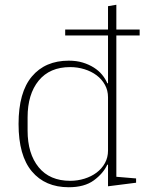

<svg xmlns="http://www.w3.org/2000/svg" viewBox="-20 -775 622 807"><path d="M269 12Q170 12 114 -54.5Q58 -121 58 -254Q58 -387 114 -453.5Q170 -520 269 -520Q302 -520 328 -512Q354 -504 374.5 -491Q395 -478 409 -461Q423 -444 431 -425H434V-626H254V-651H434V-749L469 -755V-651H567V-626H469V-32L552 -25V-7L434 8V-83H431Q414 -46 374.5 -17Q335 12 269 12ZM275 -15Q306 -15 335 -24Q364 -33 386 -49.5Q408 -66 421 -89.5Q434 -113 434 -142V-366Q434 -395 421 -418.5Q408 -442 386 -458.5Q364 -475 335 -484Q306 -493 275 -493Q189 -493 142.5 -436Q96 -379 96 -282V-226Q96 -129 142.5 -72Q189 -15 275 -15Z"/></svg>

Font: IBM Plex Serif ExtLt
Style: Regular
Weight: 200
Designer: Mike Abbink, Paul van der Laan, Pieter van Rosmalen
Foundry: Bold Monday
Version: Version 3.001